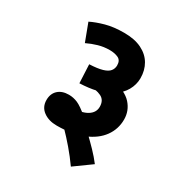

<svg xmlns="http://www.w3.org/2000/svg" viewBox="-166 -754 902 952"><g transform="rotate(30 285.0 -278.5)"><path d="M222 -180Q287 -181 318.5 -200.5Q350 -220 350 -253Q350 -291 321.5 -305Q293 -319 244 -319L343 -399Q419 -384 452.5 -346.5Q486 -309 486 -259Q486 -204 454.5 -160.5Q423 -117 362 -91.5Q301 -66 211 -66Q165 -66 134.5 -88.5Q104 -111 104 -151Q104 -187 126.5 -208Q149 -229 188 -229Q214 -229 238.5 -218.5Q263 -208 304 -173L310 -158Q336 -136 364.5 -109Q393 -82 421 -53Q449 -24 471 5L374 75Q345 34 312.5 -4Q280 -42 249.5 -73Q219 -104 194 -124ZM90 -591Q122 -607 167 -619.5Q212 -632 272 -632Q332 -632 372.5 -612Q413 -592 433.5 -557Q454 -522 454 -477Q454 -440 435 -406.5Q416 -373 381 -352L373 -344Q342 -326 299.5 -316Q257 -306 204 -304L199 -410Q246 -412 273 -420Q300 -428 311 -442Q322 -456 322 -474Q322 -503 301.5 -512.5Q281 -522 253 -522Q219 -522 188 -513Q157 -504 128 -490Z"/></g></svg>

Font: Noto Sans Devanagari
Style: Bold
Weight: 700
Version: Version 2.003